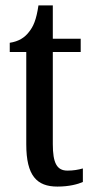

<svg xmlns="http://www.w3.org/2000/svg" viewBox="-20 -679 343 709"><path d="M192 10C236 10 268 1 286 -7V-57C268 -52 251 -49 229 -49C190 -49 175 -77 175 -147V-487H278V-536H175V-659H122C114 -605 103 -581 87 -561C71 -540 49 -526 16 -521V-487H77V-146C77 -30 116 10 192 10Z"/></svg>

Font: Noto Serif Bengali ExtraCondensed Medium
Style: Regular
Weight: 500
Width: 2
Designer: Juan Bruce, Universal Thirst, Indian Type Foundry and the Monotype Design Team.
Foundry: Monotype Imaging Inc.
Version: Version 2.003